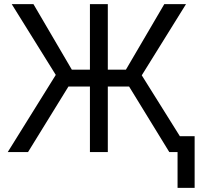

<svg xmlns="http://www.w3.org/2000/svg" viewBox="-20 -739 966 933"><path d="M503.9 -718.8V0H417V-718.8ZM17.6 0 251 -375 37.1 -718.8H142.6L329.1 -400.4H591.8L778.3 -718.8H883.8L668.9 -373L902.3 0H802.7L607.4 -318.4H312.5L116.2 0ZM925.8 -77.1V173.8H842.8V-77.1Z"/></svg>

Font: Inter Display V
Style: Regular
Weight: 400
Designer: Rasmus Andersson
Foundry: rsms
Version: Version 3.015;git-src